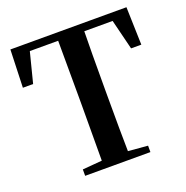

<svg xmlns="http://www.w3.org/2000/svg" viewBox="-129 -845 935 964"><g transform="rotate(-20 338.5 -362.5)"><path d="M164.1 0V-34.2L268.6 -43Q269.5 -139.6 269.5 -337.9V-385.7Q269.5 -585 268.6 -683.6H117.2L76.2 -522.5H21.5L28.3 -724.6H648.4L654.3 -522.5H599.6L559.6 -683.6H408.2Q406.2 -585.9 406.2 -385.7V-337.9Q406.2 -141.6 408.2 -43L512.7 -34.2V0Z"/></g></svg>

Font: Bpmf GenRyu Min B
Style: B
Weight: 700
Foundry: But Ko
Version: Version 1.320